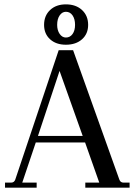

<svg xmlns="http://www.w3.org/2000/svg" viewBox="-20 -860 617 880"><path d="M282 -655Q237 -655 209.5 -680Q182 -705 182 -746Q182 -788 209.5 -814Q237 -840 282 -840Q328 -840 356 -814Q384 -788 384 -746Q384 -705 356 -680Q328 -655 282 -655ZM282 -688Q301 -688 312.5 -704Q324 -720 324 -746Q324 -773 312.5 -789.5Q301 -806 282 -806Q265 -806 253.5 -789.5Q242 -773 242 -746Q242 -721 253.5 -704.5Q265 -688 282 -688ZM3 0V-23H31Q45 -23 50 -37L249 -630H315L527 -37Q532 -23 546 -23H574V0H371V-23H435L370 -207H144L82 -23H148V0ZM154 -237H359L253 -535Z"/></svg>

Font: Arapey
Style: Regular
Weight: 400
Designer: Eduardo Rodriguez Tunni
Foundry: Eduardo Rodriguez Tunni
Version: Version 4.000